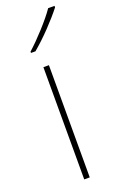

<svg xmlns="http://www.w3.org/2000/svg" viewBox="-150 -901 528 849"><g transform="rotate(-20 114.5 -476.0)"><path d="M229 -852V-859H199C170 -816 105 -745 60 -705V-699H81C134 -743 194 -807 229 -852ZM116 -93V-621H90V-93Z"/></g></svg>

Font: Noto Sans Kannada UI Thin
Style: Regular
Weight: 100
Designer: Jelle Bosma - Monotype Design Team
Foundry: Monotype Imaging Inc.
Version: Version 2.005